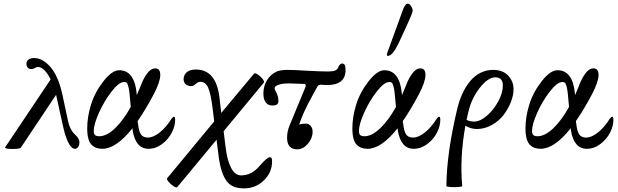

<svg xmlns="http://www.w3.org/2000/svg" viewBox="-20 -811 3415 1061"><path d="M7.8 3.9 259.8 -372.1Q225.6 -440.9 189 -440.9Q181.6 -440.9 172.9 -435.1Q164.1 -429.2 151.9 -429.2Q140.1 -429.2 133.1 -437.5Q126 -445.8 126 -459Q126 -473.6 137.7 -481.9Q149.4 -490.2 168.9 -490.2Q215.8 -490.2 259.3 -440.2Q302.7 -390.1 325.2 -286.1L356 -142.1Q365.2 -95.2 394 -67.9Q418.9 -45.9 418.9 -24.9Q418.9 -9.8 412.1 0.7Q405.3 11.2 395 11.2Q374.5 11.2 357.7 -22.7Q340.8 -56.6 329.1 -109.9L290 -287.1L95.2 4.9Q89.8 12.2 48.8 12.2Q7.8 12.2 7.8 3.9Z M545.9 11.2Q527.3 11.2 513.2 6.3Q499 1.5 486.8 -10.3Q474.6 -22 468.3 -44.9Q461.9 -67.9 461.9 -101.1Q461.9 -165.5 482.9 -232.9Q504.4 -301.8 551.8 -362.3Q599.1 -422.9 638.7 -422.9Q681.2 -422.9 705.3 -390.1Q729.5 -357.4 734.9 -295.9Q734.9 -294.4 735.4 -290.8Q735.8 -287.1 735.8 -285.2Q754.9 -329.6 756.8 -335Q771 -374.5 792 -403.8Q813 -433.1 837.9 -433.1Q865.7 -433.1 865.7 -397Q865.7 -359.4 830.6 -292Q783.2 -202.6 740.7 -142.1Q740.7 -134.8 742.7 -127Q747.6 -83 759.8 -66.9Q772 -50.8 796.9 -50.8Q827.6 -50.8 863.5 -79.8Q899.4 -108.9 927.7 -154.8Q936 -166 941.9 -166Q947.8 -166 947.8 -147.9Q947.8 -114.3 929.4 -78.1Q911.1 -42 876.2 -15.4Q841.3 11.2 800.8 11.2Q729.5 11.2 712.9 -90.8Q711.9 -94.7 711.9 -102.1Q621.6 11.2 545.9 11.2ZM498 -86.9Q498 -71.8 505.1 -64.9Q512.2 -58.1 528.8 -58.1Q568.8 -58.1 614.7 -101.3Q660.6 -144.5 702.6 -220.2Q698.7 -268.6 695.8 -294.7Q692.9 -320.8 688.5 -335.7Q684.1 -350.6 679.4 -354.2Q674.8 -357.9 666 -357.9Q637.7 -357.9 596.9 -305.7Q556.2 -253.4 527.1 -188.5Q498 -123.5 498 -86.9Z M959.5 223.1Q955.1 228.5 939.5 218.3Q923.8 208 911.6 193.6Q899.4 179.2 903.8 173.8L1163.6 -140.1L1154.8 -213.9Q1144 -297.4 1129.6 -328.1Q1115.2 -358.9 1087.4 -358.9Q1074.7 -358.9 1061.5 -347.2Q1049.3 -335 1035.6 -335Q1019 -335 1006.8 -345Q994.6 -355 994.6 -374Q994.6 -396 1011.5 -411.4Q1028.3 -426.8 1062.5 -426.8Q1173.3 -426.8 1192.4 -274.9L1202.6 -187L1383.8 -403.8Q1388.2 -409.7 1403.6 -399.9Q1418.9 -390.1 1430.7 -375.5Q1442.4 -360.8 1438.5 -355L1215.8 -85.9L1226.6 2Q1235.4 76.2 1257.3 117.2Q1279.3 158.2 1312.5 158.2Q1370.1 158.2 1413.6 106.9Q1456.1 58.1 1469.7 58.1Q1478 58.1 1480.7 62.7Q1483.4 67.4 1483.4 81.1Q1483.4 142.1 1438 186Q1392.6 230 1328.6 230Q1285.6 230 1258.8 214.1Q1231.9 198.2 1213.6 156.5Q1195.3 114.7 1186.5 40L1176.8 -39.1Z M1622.6 14.2Q1566.4 14.2 1566.4 -49.8Q1566.4 -84 1579.6 -116.2L1665.5 -324.2Q1675.3 -345.7 1661.6 -347.2Q1586.9 -350.1 1574.7 -350.1Q1542 -350.1 1519.8 -342.8Q1497.6 -335.4 1497.6 -323.2Q1497.6 -316.4 1503.4 -307.1Q1509.3 -298.8 1513.9 -282.7Q1518.6 -266.6 1518.6 -253.9Q1518.6 -239.7 1510.3 -233.9Q1502 -228 1483.4 -228Q1461.4 -228 1448.5 -245.1Q1435.5 -262.2 1435.5 -293.9Q1435.5 -335 1454.8 -366.9Q1474.1 -398.9 1507.3 -415Q1529.3 -424.8 1571.3 -424.8Q1598.1 -424.8 1682.6 -419.9Q1753.4 -416 1794.4 -416Q1840.8 -416 1847.7 -436Q1851.1 -446.8 1857.7 -453.4Q1864.3 -460 1869.6 -460Q1880.4 -460 1885 -451.9Q1889.6 -443.8 1889.6 -423.8Q1889.6 -340.8 1785.6 -340.8Q1778.8 -340.8 1768.6 -341.8Q1758.3 -342.8 1752.4 -342.8Q1739.7 -342.8 1733.4 -332L1705.6 -280.8Q1650.4 -180.7 1633.3 -122.1Q1646.5 -127.9 1670.4 -127.9Q1686 -127.9 1696.8 -115.2Q1707.5 -102.5 1707.5 -83Q1707.5 -46.9 1681.2 -16.4Q1654.8 14.2 1622.6 14.2Z M2123 -502Q2118.2 -502 2118.2 -509.8Q2118.2 -513.2 2120.1 -519L2205.1 -752.9Q2218.8 -791 2232.9 -791Q2243.2 -791 2251.7 -777.3Q2260.3 -763.7 2260.3 -751Q2260.3 -741.2 2234.4 -684.1L2182.1 -570.8Q2148.9 -502 2123 -502ZM2011.2 11.2Q1992.7 11.2 1978.5 6.3Q1964.4 1.5 1952.1 -10.3Q1939.9 -22 1933.6 -44.9Q1927.2 -67.9 1927.2 -101.1Q1927.2 -165.5 1948.2 -232.9Q1969.7 -301.8 2017.1 -362.3Q2064.5 -422.9 2104 -422.9Q2146.5 -422.9 2170.7 -390.1Q2194.8 -357.4 2200.2 -295.9Q2200.2 -294.4 2200.7 -290.8Q2201.2 -287.1 2201.2 -285.2Q2220.2 -329.6 2222.2 -335Q2236.3 -374.5 2257.3 -403.8Q2278.3 -433.1 2303.2 -433.1Q2331.1 -433.1 2331.1 -397Q2331.1 -359.4 2295.9 -292Q2248.5 -202.6 2206.1 -142.1Q2206.1 -134.8 2208 -127Q2212.9 -83 2225.1 -66.9Q2237.3 -50.8 2262.2 -50.8Q2293 -50.8 2328.9 -79.8Q2364.7 -108.9 2393.1 -154.8Q2401.4 -166 2407.2 -166Q2413.1 -166 2413.1 -147.9Q2413.1 -114.3 2394.8 -78.1Q2376.5 -42 2341.6 -15.4Q2306.6 11.2 2266.1 11.2Q2194.8 11.2 2178.2 -90.8Q2177.2 -94.7 2177.2 -102.1Q2086.9 11.2 2011.2 11.2ZM1963.4 -86.9Q1963.4 -71.8 1970.5 -64.9Q1977.5 -58.1 1994.1 -58.1Q2034.2 -58.1 2080.1 -101.3Q2126 -144.5 2168 -220.2Q2164.1 -268.6 2161.1 -294.7Q2158.2 -320.8 2153.8 -335.7Q2149.4 -350.6 2144.8 -354.2Q2140.1 -357.9 2131.3 -357.9Q2103 -357.9 2062.3 -305.7Q2021.5 -253.4 1992.4 -188.5Q1963.4 -123.5 1963.4 -86.9Z M2446.8 216.8Q2448.2 33.7 2507.8 -213.9Q2518.6 -257.8 2535.9 -294.9Q2553.2 -332 2577.4 -361.8Q2601.6 -391.6 2634.3 -408.2Q2667 -424.8 2705.1 -424.8Q2758.3 -424.8 2788.1 -393.3Q2817.9 -361.8 2817.9 -317.9Q2817.9 -284.2 2802.7 -246.1Q2787.6 -208 2762 -174.8Q2736.3 -141.6 2697.3 -119.9Q2658.2 -98.1 2614.7 -98.1Q2583 -98.1 2551.8 -116.2Q2520 59.1 2534.2 216.8Q2534.7 220.7 2512.7 222.4Q2490.7 224.1 2468.8 222.4Q2446.8 220.7 2446.8 216.8ZM2567.9 -190.9Q2563.5 -175.3 2558.1 -148.9Q2574.7 -139.2 2601.1 -139.2Q2632.8 -139.2 2670.2 -171.1Q2707.5 -203.1 2733.2 -250.5Q2758.8 -297.9 2758.8 -337.9Q2758.8 -383.8 2716.8 -383.8Q2677.7 -383.8 2631.8 -326.4Q2585.9 -269 2567.9 -190.9Z M2967.8 11.2Q2949.2 11.2 2935.1 6.3Q2920.9 1.5 2908.7 -10.3Q2896.5 -22 2890.1 -44.9Q2883.8 -67.9 2883.8 -101.1Q2883.8 -165.5 2904.8 -232.9Q2926.3 -301.8 2973.6 -362.3Q3021 -422.9 3060.5 -422.9Q3103 -422.9 3127.2 -390.1Q3151.4 -357.4 3156.7 -295.9Q3156.7 -294.4 3157.2 -290.8Q3157.7 -287.1 3157.7 -285.2Q3176.8 -329.6 3178.7 -335Q3192.9 -374.5 3213.9 -403.8Q3234.9 -433.1 3259.8 -433.1Q3287.6 -433.1 3287.6 -397Q3287.6 -359.4 3252.4 -292Q3205.1 -202.6 3162.6 -142.1Q3162.6 -134.8 3164.6 -127Q3169.4 -83 3181.6 -66.9Q3193.8 -50.8 3218.8 -50.8Q3249.5 -50.8 3285.4 -79.8Q3321.3 -108.9 3349.6 -154.8Q3357.9 -166 3363.8 -166Q3369.6 -166 3369.6 -147.9Q3369.6 -114.3 3351.3 -78.1Q3333 -42 3298.1 -15.4Q3263.2 11.2 3222.7 11.2Q3151.4 11.2 3134.8 -90.8Q3133.8 -94.7 3133.8 -102.1Q3043.5 11.2 2967.8 11.2ZM2919.9 -86.9Q2919.9 -71.8 2927 -64.9Q2934.1 -58.1 2950.7 -58.1Q2990.7 -58.1 3036.6 -101.3Q3082.5 -144.5 3124.5 -220.2Q3120.6 -268.6 3117.7 -294.7Q3114.7 -320.8 3110.4 -335.7Q3106 -350.6 3101.3 -354.2Q3096.7 -357.9 3087.9 -357.9Q3059.6 -357.9 3018.8 -305.7Q2978 -253.4 2949 -188.5Q2919.9 -123.5 2919.9 -86.9Z"/></svg>

Font: Junicode SmCond
Style: Italic
Weight: 400
Width: 4
Italic angle: -11°
Designer: Peter S. Baker
Version: Version 2.206